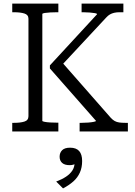

<svg xmlns="http://www.w3.org/2000/svg" viewBox="-20 -730 751 1066"><path d="M48 0V-48H58Q93 -48 115.5 -55Q138 -62 138 -85V-626Q138 -648 115.5 -655Q93 -662 58 -662H48V-710H304V-662H296Q278 -662 259.5 -661Q241 -660 228 -658Q215 -656 215 -652V-59Q215 -56 228 -53.5Q241 -51 259.5 -50Q278 -49 295 -49H304V0ZM422 0V-48H433Q452 -48 470 -49.5Q488 -51 500.5 -53.5Q513 -56 513 -59L257 -350V-367L519 -651Q519 -655 507.5 -657Q496 -659 478.5 -660.5Q461 -662 442 -662H433V-710H665V-662H643Q627 -662 614 -659Q601 -656 590.5 -650Q580 -644 570 -633L311 -355L315 -395L595 -76Q606 -64 617 -58Q628 -52 642 -50Q656 -48 675 -48H690V0ZM330 316 292 278Q324 266 346.5 251Q369 236 381.5 217Q394 198 394 174L406 175Q398 181 388 184Q378 187 367 187Q339 187 325 174.5Q311 162 311 140Q311 118 325 104Q339 90 369 90Q403 90 419.5 108.5Q436 127 436 164Q436 200 423.5 228Q411 256 387.5 277Q364 298 330 316Z"/></svg>

Font: Roboto Serif SemiCondensed Light
Style: Regular
Weight: 300
Width: 4
Designer: Greg Gazdowicz
Foundry: Commercial Type
Version: Version 1.007